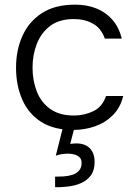

<svg xmlns="http://www.w3.org/2000/svg" viewBox="-20 -553 592 826"><path d="M295 6Q212 6 157.5 -28.5Q103 -63 76 -124Q49 -185 49 -262Q49 -338 77 -399.5Q105 -461 161 -497Q217 -533 303 -533Q354 -533 395 -516.5Q436 -500 464 -467.5Q492 -435 504 -387H431Q415 -432 379.5 -451.5Q344 -471 298 -471Q235 -471 196 -441.5Q157 -412 138.5 -364.5Q120 -317 120 -262Q120 -206 138.5 -159Q157 -112 196.5 -84Q236 -56 298 -56Q343 -56 382 -75Q421 -94 436 -140H510Q498 -90 465.5 -57.5Q433 -25 388.5 -9.5Q344 6 295 6ZM267 250Q256 251 243.5 252Q231 253 217 252V207Q234 207 253 206Q272 205 290 199.5Q308 194 319.5 181.5Q331 169 331 148Q331 131 321 122.5Q311 114 297.5 111Q284 108 273 108Q262 108 247 110Q232 112 220 117L252 -10H302L282 66Q290 65 296.5 64.5Q303 64 309 64Q346 64 366.5 85Q387 106 387 144Q387 180 370.5 202Q354 224 327 235.5Q300 247 267 250Z"/></svg>

Font: Onest Light
Style: Regular
Weight: 300
Designer: Dmitri Voloshin, Andrey Kudryavtsev
Foundry: Dmitri Voloshin, Andrey Kudryavtsev
Version: Version 1.000;gftools[0.9.33]